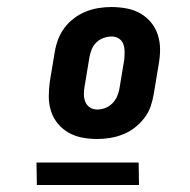

<svg xmlns="http://www.w3.org/2000/svg" viewBox="-20 -713 540 547"><path d="M257 -317Q235 -317 214 -321Q193 -325 175.5 -335Q158 -345 145 -360.5Q132 -376 125.5 -396Q119 -416 119 -437.5Q119 -459 122 -481L136 -565Q139 -583 145.5 -600.5Q152 -618 163.5 -633.5Q175 -649 191 -661Q207 -673 224.5 -680Q242 -687 260.5 -690Q279 -693 297 -693Q319 -693 340.5 -689Q362 -685 379.5 -675Q397 -665 410 -649.5Q423 -634 429.5 -614Q436 -594 436 -572.5Q436 -551 432 -529L418 -445Q415 -427 409 -409.5Q403 -392 391 -376.5Q379 -361 363.5 -349Q348 -337 330 -330Q312 -323 293.5 -320Q275 -317 257 -317ZM257 -401Q268 -401 279 -405Q290 -409 299 -417.5Q308 -426 313 -437Q318 -448 320 -459L334 -543Q335 -554 335 -565.5Q335 -577 331.5 -587Q328 -597 319 -603Q310 -609 298 -609Q287 -609 275.5 -605Q264 -601 255 -592.5Q246 -584 241.5 -573Q237 -562 235 -551L221 -467Q219 -456 219 -444.5Q219 -433 223 -423Q227 -413 236 -407Q245 -401 257 -401ZM376 -186H85L84 -250H375Z"/></svg>

Font: Iosevka Heavy Oblique
Style: Regular
Weight: 900
Italic angle: -9°
Monospace: yes
Designer: Belleve Invis
Foundry: Belleve Invis
Version: Version 32.5.0; ttfautohint (v1.8.4)